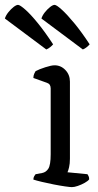

<svg xmlns="http://www.w3.org/2000/svg" viewBox="-102 -768 404 788"><path d="M193 0Q186 0 165 -3Q144 -6 118.5 -11Q93 -16 70 -21.5Q47 -27 35 -31Q35 -39 38.5 -45Q42 -51 44 -53L71 -58Q87 -61 96.5 -76Q106 -91 106 -135V-405Q106 -423 91 -428L35 -448Q35 -458 38.5 -465.5Q42 -473 44 -476Q59 -484 84 -492Q109 -500 122 -500Q148 -500 166.5 -480.5Q185 -461 185 -433V-117Q185 -96 181.5 -81.5Q178 -67 175 -61L257 -53Q259 -50 261.5 -45Q264 -40 264 -32Q259 -25 245.5 -17.5Q232 -10 217.5 -5Q203 0 193 0ZM88 -565 -82 -692Q-78 -705 -67.5 -718Q-57 -731 -46 -739.5Q-35 -748 -28 -748Q-20 -748 2.5 -728Q25 -708 54.5 -671.5Q84 -635 116 -586Q112 -581 104 -574.5Q96 -568 88 -565ZM238 -565 68 -692Q72 -705 82.5 -718Q93 -731 104 -739.5Q115 -748 122 -748Q130 -748 152 -728Q174 -708 204 -671.5Q234 -635 266 -586Q262 -581 254 -574.5Q246 -568 238 -565Z"/></svg>

Font: Texturina 72pt
Style: Regular
Weight: 400
Designer: Guillermo Torres Carreño
Foundry: Omnibus-Type
Version: Version 1.002; ttfautohint (v1.8.3)